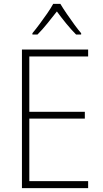

<svg xmlns="http://www.w3.org/2000/svg" viewBox="-20 -969 530 989"><path d="M434 0H93V-714H434V-678H131V-393H417V-358H131V-36H434ZM291 -949Q304 -927 323.5 -898.5Q343 -870 363 -842.5Q383 -815 398 -798V-791H372Q347 -816 320.5 -848.5Q294 -881 273 -910Q251 -882 224.5 -849Q198 -816 173 -791H147V-798Q163 -817 183.5 -844.5Q204 -872 223 -899.5Q242 -927 254 -949Z"/></svg>

Font: Noto Sans Khmer SemiCondensed ExtraLight
Style: Regular
Weight: 200
Width: 4
Designer: Danh Hong and the Monotype Design Team
Foundry: Monotype Imaging Inc.
Version: Version 2.004; ttfautohint (v1.8.4.7-5d5b)